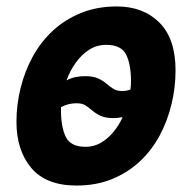

<svg xmlns="http://www.w3.org/2000/svg" viewBox="-20 -560 600 595"><path d="M217 15Q123 15 77 -39.5Q31 -94 31 -183Q31 -236 44 -288Q57 -340 82 -385.5Q107 -431 144.5 -465.5Q182 -500 231.5 -520Q281 -540 342 -540Q424 -540 474 -490Q524 -440 524 -342Q524 -289 511.5 -237Q499 -185 474.5 -139.5Q450 -94 413 -59.5Q376 -25 327 -5Q278 15 217 15ZM245 -105Q271 -105 292.5 -117.5Q314 -130 331.5 -151Q349 -172 360 -197Q353 -196 346.5 -195Q340 -194 332 -194Q307 -194 292 -201Q277 -208 266.5 -217Q256 -226 245.5 -233Q235 -240 218 -240Q205 -240 194 -237.5Q183 -235 169 -228Q169 -226 169 -223.5Q169 -221 169 -218Q169 -166 184 -135.5Q199 -105 245 -105ZM358 -278Q366 -278 371.5 -279Q377 -280 384 -282Q385 -289 385.5 -295Q386 -301 386 -308Q386 -360 371 -390.5Q356 -421 309 -421Q280 -421 256.5 -406Q233 -391 215 -366Q197 -341 186 -311Q202 -319 216 -321.5Q230 -324 244 -324Q269 -324 284 -317Q299 -310 309.5 -301Q320 -292 331 -285Q342 -278 358 -278Z"/></svg>

Font: Ubuntu Sans Mono
Style: Italic
Weight: 400
Italic angle: -13.5°
Monospace: yes
Designer: Dalton Maag Ltd
Foundry: Dalton Maag Ltd
Version: Version 1.006